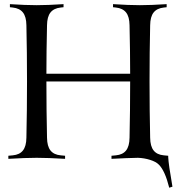

<svg xmlns="http://www.w3.org/2000/svg" viewBox="-20 -752 836 909"><path d="M507.8 0V-14.6L528.8 -16.6Q561 -19.5 576.9 -39.6Q592.8 -59.6 593.3 -100.1Q596.2 -227.1 596.2 -366.2H199.7Q199.7 -227.1 202.6 -100.1Q203.1 -59.6 219 -39.6Q234.9 -19.5 267.1 -16.6L288.1 -14.6V0Q206.5 -4.9 153.8 -4.9Q101.1 -4.9 19.5 0V-14.6L40.5 -16.6Q72.8 -19.5 88.6 -39.6Q104.5 -59.6 105 -100.1Q107.9 -227.1 107.9 -366.2Q107.9 -505.4 105 -632.3Q104.5 -672.9 88.6 -692.9Q72.8 -712.9 40.5 -716.3L26.9 -717.8V-732.4Q101.6 -727.5 153.8 -727.5Q206.1 -727.5 280.8 -732.4V-717.8L267.1 -716.3Q234.9 -712.9 219 -692.9Q203.1 -672.9 202.6 -632.3Q199.7 -505.4 199.7 -402.8H596.2Q596.2 -505.4 593.3 -632.3Q592.8 -672.9 576.9 -692.9Q561 -712.9 528.8 -716.3L515.1 -717.8V-732.4Q589.8 -727.5 642.1 -727.5Q694.3 -727.5 769 -732.4V-717.8L755.4 -716.3Q723.1 -712.9 707.3 -692.9Q691.4 -672.9 690.9 -632.3Q688 -505.4 688 -366.2Q688 -227.1 690.9 -100.1Q691.4 -59.6 707.3 -39.6Q723.1 -19.5 755.4 -16.6L776.4 -14.6V-8.3Q777.8 25.4 796.4 131.8L781.2 136.7Q761.2 56.6 732.4 27.8Q718.8 13.7 690.7 4.9Q662.6 -3.9 632.8 -4.9Q579.6 -3.9 507.8 0Z"/></svg>

Font: Flanker
Style: Regular
Weight: 400
Designer: Flanker
Foundry: Flanker
Version: Version 2.027